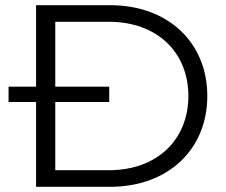

<svg xmlns="http://www.w3.org/2000/svg" viewBox="-20 -720 871 740"><path d="M119 -700V-386H13V-327H119V0H404C628 0 779 -144 779 -350C779 -556 628 -700 404 -700ZM193 -64V-327H401V-386H193V-636H400C586 -636 706 -518 706 -350C706 -182 586 -64 400 -64Z"/></svg>

Font: Talent
Style: Regular
Weight: 400
Designer: Mike Powis
Version: Version 1.001;hotconv 1.0.109;makeotfexe 2.5.65596